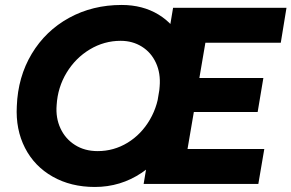

<svg xmlns="http://www.w3.org/2000/svg" viewBox="-20 -731 1158 763"><path d="M46.8 -309.2Q51.2 -425.5 106.1 -517.1Q161.1 -608.7 254.4 -660Q347.8 -711.3 463.6 -711.3Q546.8 -711.3 609.6 -673.3Q672.4 -635.4 705.1 -565.9Q737.7 -496.4 732.4 -405.2Q727.2 -291.5 677.2 -196.2Q627.2 -100.9 543.2 -44.4Q459.2 12 356.7 12Q261.9 12 189.4 -29Q116.8 -70.1 79.3 -143.3Q41.8 -216.6 46.8 -309.2ZM614.4 -387.2Q618.9 -439.6 599.7 -481.2Q580.5 -522.9 543.5 -545.8Q506.6 -568.8 459.4 -568.8Q393.9 -568.8 337 -534.7Q280.2 -500.6 244.7 -442.2Q209.3 -383.7 205.1 -313.5Q200.9 -262.5 220.3 -220.9Q239.6 -179.2 278 -154.9Q316.4 -130.5 368.1 -130.5Q432.3 -130.5 487 -163.8Q541.7 -197.2 575.8 -255.8Q610 -314.5 614.4 -387.2ZM667.8 -700H1118.5L1095.8 -561.1H796.2L772.3 -421.1H1026.6L1003.9 -285.8H750.3L725.2 -138.9H1030.3L1006.6 0H550.8Z"/></svg>

Font: Oak Sans Light Italic
Style: Regular
Weight: 400
Italic angle: -9.5°
Foundry: Erik Kennedy, Walven
Version: Version 1.000;Glyphs 3.1.2 (3151)